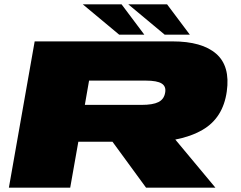

<svg xmlns="http://www.w3.org/2000/svg" viewBox="-20 -866 1114 886"><path d="M21 0 140 -675H776Q912 -675 977.5 -618Q1043 -561 1026.5 -444Q1009.5 -322 915 -267Q860.5 -235.5 789 -222L974 0H654L499 -212H341.5L304 0ZM371.5 -382H633.5Q685.5 -382 711.2 -395Q737 -408 742 -438Q747.5 -467 726.2 -480.5Q705 -494 653 -494H391ZM740 -706 572 -846H751L856 -706ZM530 -706 362 -846H541L646 -706Z"/></svg>

Font: Anybody UltraExpanded Black
Style: Italic
Weight: 900
Width: 9
Italic angle: -10°
Designer: Tyler Finck
Foundry: Etcetera Type Company
Version: Version 1.010; ttfautohint (v1.8.3) -l 8 -r 50 -G 200 -x 14 